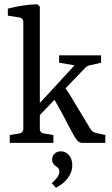

<svg xmlns="http://www.w3.org/2000/svg" viewBox="-20 -674 528 906"><path d="M232 0V-37L188 -44C175 -46 168 -53 168 -67V-131L237 -203C248 -185 259 -164 272 -141L313 -63C333 -26 346 0 366 0H477V-37L431 -47C420 -50 411 -56 404 -70L328 -196C314 -221 303 -238 289 -257L382 -354C391 -363 399 -366 414 -368L457 -378V-413H259V-378L332 -366L168 -188V-643L156 -654C114 -653 59 -645 17 -633V-600L70 -592C83 -590 90 -583 90 -570V-67C90 -54 83 -46 71 -44L26 -37V0ZM321 106C322 68 298 40 267 40C243 40 226 56 226 79C226 96 236 105 244 111C251 115 260 119 260 136C260 156 242 175 224 190L244 212C285 191 321 154 321 106Z"/></svg>

Font: Yrsa
Style: Regular
Weight: 400
Designer: Anna Giedrys (Yrsa+Rasa design), David Brezina (Yrsa art-direction, Rasa art-direction, design)
Foundry: Rosetta Type Foundry
Version: Version 1.001;PS 1.1;hotconv 1.0.88;makeotf.lib2.5.647800